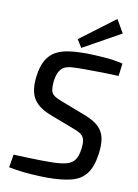

<svg xmlns="http://www.w3.org/2000/svg" viewBox="-100 -984 763 1061"><g transform="rotate(10 282.0 -453.5)"><path d="M333 -702Q384 -701 438 -697Q492 -693 541 -681L532 -610Q498 -612 464.5 -612.5Q431 -613 398 -613.5Q365 -614 330 -614Q298 -614 273 -612.5Q248 -611 230 -603Q212 -595 200.5 -575Q189 -555 184 -519Q181 -487 185 -468Q189 -449 205 -438Q221 -427 251 -416L384 -365Q437 -345 464 -319Q491 -293 498.5 -256.5Q506 -220 499 -169Q489 -94 459.5 -55Q430 -16 376.5 -2Q323 12 239 12Q207 12 150.5 8.5Q94 5 24 -8L36 -81Q95 -79 132 -77.5Q169 -76 194 -76Q219 -76 239 -76Q294 -76 327 -83.5Q360 -91 377 -112Q394 -133 400 -178Q404 -211 399.5 -229.5Q395 -248 379 -259.5Q363 -271 334 -281L198 -333Q149 -352 122 -379Q95 -406 87 -443Q79 -480 85 -527Q92 -585 112 -620Q132 -655 163.5 -672.5Q195 -690 237.5 -696Q280 -702 333 -702ZM471 -919 514 -845 302 -727 274 -771Z"/></g></svg>

Font: Exo 2 Medium
Style: Italic
Weight: 500
Italic angle: -8°
Designer: Natanael Gama
Foundry: Natanael Gama
Version: Version 2.010